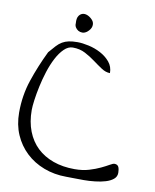

<svg xmlns="http://www.w3.org/2000/svg" viewBox="-83 -794 694 860"><g transform="rotate(10 264.0 -364.5)"><path d="M19.5 -246.1Q19.5 -324.2 43 -394Q66.4 -463.9 100.6 -534.2Q117.2 -553.7 128.9 -566.4Q140.6 -579.1 153.8 -586.9Q167 -594.7 183.1 -598.1Q199.2 -601.6 222.7 -601.6Q245.1 -601.6 273.9 -595.2Q302.7 -588.9 328.6 -575.2Q354.5 -561.5 372.1 -540.5Q389.6 -519.5 389.6 -490.2Q370.1 -490.2 350.1 -503.4Q330.1 -516.6 309.1 -532.2Q288.1 -547.9 263.2 -561Q238.3 -574.2 206.1 -574.2Q185.5 -574.2 167 -556.2Q148.4 -538.1 133.3 -509.3Q118.2 -480.5 106.9 -445.3Q95.7 -410.2 88.4 -376Q81.1 -341.8 77.1 -312.5Q73.2 -283.2 73.2 -266.6Q73.2 -212.9 89.8 -170.4Q106.4 -127.9 136.7 -99.1Q167 -70.3 210.4 -54.7Q253.9 -39.1 307.6 -39.1Q344.7 -39.1 373.5 -47.9Q402.3 -56.6 423.8 -66.9Q445.3 -77.1 459.5 -85.4Q473.6 -93.8 480.5 -93.8Q488.3 -93.8 493.2 -90.3Q498 -86.9 500 -81.5Q502 -76.2 502.9 -69.8Q503.9 -63.5 503.9 -56.6Q503.9 -39.1 490.2 -27.8Q476.6 -16.6 455.6 -10.3Q434.6 -3.9 408.2 -1Q381.8 2 356.9 2Q332 2 310.5 1.5Q289.1 1 277.3 1Q222.7 1 175.3 -17.1Q127.9 -35.2 93.3 -67.9Q58.6 -100.6 39.1 -145.5Q19.5 -190.4 19.5 -246.1ZM200.2 -683.6Q198.2 -707 206.5 -718.3Q214.8 -729.5 226.6 -731Q238.3 -732.4 250.5 -725.6Q262.7 -718.8 270.5 -708.5Q278.3 -698.2 275.9 -683.6Q273.4 -668.9 256.8 -655.3Q246.1 -647.5 235.8 -647.5Q225.6 -647.5 217.3 -652.3Q209 -657.2 204.1 -665.5Q199.2 -673.8 200.2 -683.6Z"/></g></svg>

Font: The Girl Next Door
Style: Regular
Weight: 400
Designer: Kimberly Geswein
Foundry: Kimberly Geswein
Version: Version 1.002 2010